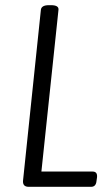

<svg xmlns="http://www.w3.org/2000/svg" viewBox="-20 -722 427 742"><path d="M91 0Q67 0 69 -24L138 -684Q140 -702 169 -702H177Q208 -702 206 -684L140 -59H338Q357 -59 355 -37L353 -23Q351 0 332 0Z"/></svg>

Font: Asap Condensed Condensed Light
Style: Italic
Weight: 300
Width: 3
Italic angle: -6°
Designer: Pablo Cosgaya
Foundry: Omnibus-Type
Version: Version 3.001; ttfautohint (v1.8.4.7-5d5b)